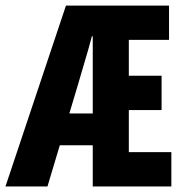

<svg xmlns="http://www.w3.org/2000/svg" viewBox="-23 -672 643 692"><path d="M-3.3 0 214.7 -651.8H586.2V-528.2H441.3V-399H559.4V-275.4H441.3V-123.6H594.6V0H311.3V-541H308.1Q295.5 -492.9 281.2 -446Q267 -399.1 254.8 -356.1L148.1 0ZM132.5 -148.5V-263.1H367.8V-148.5Z"/></svg>

Font: Source Code Pro ExtraLight
Style: Regular
Weight: 200
Monospace: yes
Designer: Paul D. Hunt, Teo Tuominen
Foundry: Adobe
Version: Version 1.026;hotconv 1.1.0;makeotfexe 2.6.0